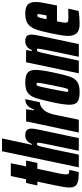

<svg xmlns="http://www.w3.org/2000/svg" viewBox="514 -1296 791 1858"><g transform="rotate(-90 909.0 -367.5)"><path d="M23 -92Q23 -132 44 -229L80 -401H43L67 -510H103L134 -658H258L227 -510H284L261 -401H204L158 -185Q150 -150 150 -125Q150 -103 159 -97.5Q168 -92 193 -92L173 0Q113 0 81 -8.5Q49 -17 36 -36.5Q23 -56 23 -92Z M374 -743H498L436 -453H444Q469 -518 528 -518Q563 -518 578 -503.5Q593 -489 593 -455Q593 -434 580 -374L501 0H378L437 -282Q456 -373 457 -394Q457 -401 453.5 -403Q450 -405 442 -405Q434 -405 429.5 -397Q425 -389 415.5 -350Q406 -311 392 -244L341 0H218Z M663 -510H780L770 -434H779Q793 -479 819 -498.5Q845 -518 878 -518L848 -377Q811 -377 777 -342.5Q743 -308 727 -232L679 0H555Z M824 -89Q824 -146 848 -255Q873 -371 891 -422Q909 -473 942 -495.5Q975 -518 1040 -518Q1107 -518 1134 -495.5Q1161 -473 1161 -416Q1161 -365 1138 -255Q1114 -139 1096 -88Q1078 -37 1045 -14.5Q1012 8 945 8Q878 8 851 -13.5Q824 -35 824 -89ZM1012 -255Q1023 -309 1029.5 -345.5Q1036 -382 1036 -394Q1036 -404 1033.5 -406.5Q1031 -409 1024 -409Q1014 -409 1009 -401.5Q1004 -394 997 -364.5Q990 -335 974 -255L963 -197Q949 -127 949 -116Q949 -106 952 -103.5Q955 -101 961 -101Q971 -101 976.5 -108.5Q982 -116 989 -146.5Q996 -177 1012 -255Z M1235 -510H1353L1345 -453H1353Q1378 -518 1438 -518Q1473 -518 1488 -503.5Q1503 -489 1503 -455Q1503 -434 1490 -374L1411 0H1288L1347 -282Q1366 -373 1367 -394Q1367 -401 1363.5 -403Q1360 -405 1352 -405Q1344 -405 1339.5 -397Q1335 -389 1325.5 -350Q1316 -311 1302 -244L1251 0H1128Z M1490 -105Q1490 -131 1495.5 -165.5Q1501 -200 1512 -254Q1534 -363 1553 -415Q1572 -467 1606.5 -492.5Q1641 -518 1706 -518Q1768 -518 1793 -494Q1818 -470 1818 -417Q1818 -390 1812.5 -357Q1807 -324 1793 -254L1784 -211H1631Q1625 -182 1621.5 -161Q1618 -140 1618 -127Q1618 -110 1627.5 -105.5Q1637 -101 1659 -101L1754 -102L1732 -3Q1675 8 1610 8Q1543 8 1516.5 -20Q1490 -48 1490 -105ZM1688 -312 1691 -326Q1701 -375 1701 -388Q1701 -396 1698 -399Q1695 -402 1688 -402Q1681 -402 1676 -397Q1671 -392 1665.5 -373Q1660 -354 1651 -312Z"/></g></svg>

Font: Saira Ultra Condensed Black
Style: Italic
Weight: 900
Width: 1
Italic angle: -12°
Designer: Hector Gatti with collaboration of the Omnibus-Type team
Foundry: Omnibus-Type
Version: Version 1.001; ttfautohint (v1.8)